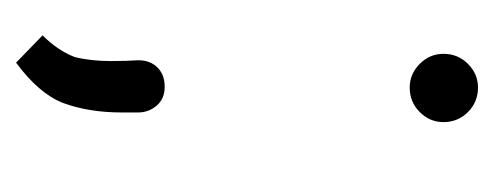

<svg xmlns="http://www.w3.org/2000/svg" viewBox="-208 -307 615 239"><g transform="rotate(90 99.5 -187.5)"><path d="M89 -475Q107 -475 119.5 -462.5Q132 -450 132 -432Q132 -415 119.5 -402.5Q107 -390 89 -390Q72 -390 59.5 -402.5Q47 -415 47 -432Q47 -450 59.5 -462.5Q72 -475 89 -475ZM58 100 24 67Q43 48 51 27Q56 7 56 -18Q56 -38 55 -52Q55 -67 64 -76Q73 -85 88 -85Q103 -85 111.5 -75Q120 -65 120 -52V-32Q120 10 108 42Q96 72 58 100Z"/></g></svg>

Font: Bellota
Style: Regular
Weight: 400
Designer: Kemie Guaida
Foundry: Kemie Guaida
Version: Version 1.000;PS 002.000;hotconv 1.0.70;makeotf.lib2.5.58329